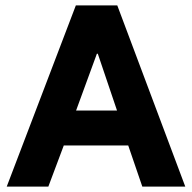

<svg xmlns="http://www.w3.org/2000/svg" viewBox="-20 -695 715 715"><path d="M5 0 262.5 -675H416.7L670 0H510L457.5 -153.3H217.5L160 0ZM263.3 -283.3H415.8L344.2 -495H340.8Z"/></svg>

Font: Funnel Sans ExtraBold
Style: Regular
Weight: 800
Version: Version 1.000; Beta; Release 5; Build 24; ttfautohint (v1.8.